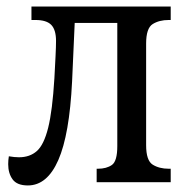

<svg xmlns="http://www.w3.org/2000/svg" viewBox="-20 -556 567 586"><path d="M65 10Q32 10 18.5 -8.5Q5 -27 5 -55Q5 -61 5.5 -67Q6 -73 7 -79Q24 -76 38 -76Q71 -76 92.5 -95Q114 -114 127 -166Q140 -218 146 -317Q148 -354 149.5 -384Q151 -414 151 -431Q151 -465 136.5 -480Q122 -495 88 -495H76V-536H501V-495H495Q466 -495 446 -482.5Q426 -470 426 -423V-113Q426 -66 446 -53.5Q466 -41 495 -41H501V0H275V-41H279Q305 -41 321.5 -52.5Q338 -64 338 -110V-486H208L200 -307Q192 -145 158 -67.5Q124 10 65 10Z"/></svg>

Font: Noto Serif Condensed
Style: Regular
Weight: 400
Width: 3
Designer: Monotype Design Team
Foundry: Monotype Imaging Inc.
Version: Version 2.013; ttfautohint (v1.8.4.7-5d5b)